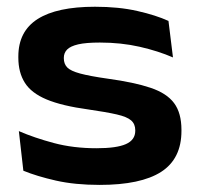

<svg xmlns="http://www.w3.org/2000/svg" viewBox="-20 -520 575 555"><path d="M268 14.5Q196.5 14.5 141.5 2Q86.5 -10.5 47.5 -26.5L34.5 -141Q79.5 -121.5 135.8 -106.5Q192 -91.5 259 -91.5Q317 -91.5 344 -103.5Q371 -115.5 371 -142V-143.5Q371 -161.5 359 -172Q347 -182.5 317.5 -189.2Q288 -196 236 -203.5Q159 -214 114.8 -232.5Q70.5 -251 51.8 -280.8Q33 -310.5 33 -353.5V-356.5Q33 -429.5 88.8 -465Q144.5 -500.5 254.5 -500.5Q323.5 -500.5 377.2 -488.2Q431 -476 467 -459.5L480 -354Q437.5 -372.5 383.8 -384.8Q330 -397 268.5 -397Q228.5 -397 206 -391.8Q183.5 -386.5 174 -376.8Q164.5 -367 164.5 -353V-351.5Q164.5 -335.5 174.2 -325.2Q184 -315 211.5 -307.5Q239 -300 292 -292.5Q368.5 -282 415.2 -266.2Q462 -250.5 483.2 -222Q504.5 -193.5 504.5 -144.5V-141.5Q504.5 -61 445.8 -23.2Q387 14.5 268 14.5Z"/></svg>

Font: Anek Gujarati SemiExpanded SemiBold
Style: Regular
Weight: 600
Width: 6
Designer: Mrunmayee Ghaisas (Gujarati), Yesha Goshar (Latin)
Foundry: Ek Type
Version: Version 1.003